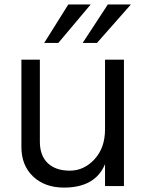

<svg xmlns="http://www.w3.org/2000/svg" viewBox="-20 -812 658 863"><path d="M76.2 -151.4V-543.9H159.2V-174.8Q159.2 -112.3 194.8 -78.6Q230.5 -44.9 293.9 -44.9Q357.4 -44.9 404.8 -96.2Q452.1 -147.5 452.1 -230.5V-543.9H537.1V24.4H452.1V-74.2Q408.2 31.2 267.6 31.2Q181.6 31.2 128.9 -18.6Q76.2 -68.4 76.2 -151.4ZM178.7 -619.1 287.1 -792H387.7L242.2 -619.1ZM351.6 -619.1 464.8 -792H568.4L416 -619.1Z"/></svg>

Font: GenEi M Gothic v2 Regular
Style: Regular
Weight: 400
Version: Version 2.0